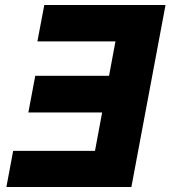

<svg xmlns="http://www.w3.org/2000/svg" viewBox="-20 -745 680 765"><path d="M5.5 0 32.5 -144H358.5L387 -297H93L120.5 -443H414.5L440 -580H129L156.5 -725H639.5L503.5 0Z"/></svg>

Font: JuliaMono Black
Style: Italic
Weight: 900
Italic angle: -9°
Monospace: yes
Designer: cormullion
Foundry: corm
Version: Version 0.057; ttfautohint (v1.8.4)